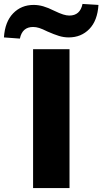

<svg xmlns="http://www.w3.org/2000/svg" viewBox="-103 -955 520 975"><path d="M65 0V-705H250V0ZM-2 -759 -83 -765Q-78 -844 -36.5 -887Q5 -930 68 -930Q92 -930 116.5 -923Q141 -916 173 -900Q200 -887 217.5 -881.5Q235 -876 249 -876Q304 -876 316 -935L397 -930Q392 -850 350.5 -807.5Q309 -765 246 -765Q221 -765 196.5 -772.5Q172 -780 138 -795Q112 -808 96 -813Q80 -818 65 -818Q10 -818 -2 -759Z"/></svg>

Font: Mulish Black
Style: Regular
Weight: 900
Designer: Vernon Adams
Foundry: Vernon Adams
Version: Version 3.603; ttfautohint (v1.8.3)